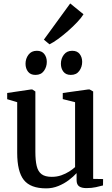

<svg xmlns="http://www.w3.org/2000/svg" viewBox="-20 -1052 634 1083"><path d="M467 9Q440.5 9 426.2 -1Q412 -11 412 -36.5V-75.5Q394.5 -56 368 -36Q341.5 -16 309 -2.8Q276.5 10.5 240.5 10.5Q152 10.5 114.5 -36.8Q77 -84 77 -190.5V-475.5L20.5 -492.5V-527.5L155.5 -547.5H162L179.5 -536V-196Q179.5 -147 187 -115.8Q194.5 -84.5 214.5 -69.5Q234.5 -54.5 272 -54.5Q301 -54.5 325.8 -63.2Q350.5 -72 370.2 -84.5Q390 -97 403.5 -109.5V-475.5L334 -493V-527.5L478 -547.5H485.5L505.5 -536V-43L561.5 -42L561 -6Q544 -1.5 520.8 3.8Q497.5 9 467 9ZM179.5 -629.5Q152 -629.5 138 -647.8Q124 -666 124 -692.5Q124 -721 140.5 -743.2Q157 -765.5 187.5 -765.5H188.5Q216 -765.5 230 -747.2Q244 -729 244 -703Q244 -674.5 227.8 -652Q211.5 -629.5 180.5 -629.5ZM379 -629.5Q351.5 -629.5 337.5 -647.8Q323.5 -666 323.5 -692.5Q323.5 -721 340 -743.2Q356.5 -765.5 387 -765.5H388Q415.5 -765.5 429.5 -747.2Q443.5 -729 443.5 -703Q443.5 -674.5 427.2 -652Q411 -629.5 380 -629.5ZM258.5 -802.5 227.5 -828.5 376 -1032.5 451 -971.5Q439.5 -952.5 416 -927.5Q392.5 -902.5 364 -877.5Q335.5 -852.5 307.8 -832.2Q280 -812 260 -802.5Z"/></svg>

Font: Merriweather 60pt
Style: Regular
Weight: 400
Version: Version 2.100